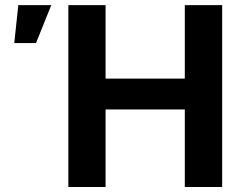

<svg xmlns="http://www.w3.org/2000/svg" viewBox="-20 -748 975 768"><path d="M253.4 0V-727.5H402.3V-433.6H719.2V-727.5H868.7V0H719.2V-310.1H402.3V0ZM37.1 -575.7 53.2 -727.5H185.1L124 -575.7Z"/></svg>

Font: Inter
Style: Bold
Weight: 700
Designer: Rasmus Andersson
Foundry: rsms
Version: Version 4.001;git-9221beed3